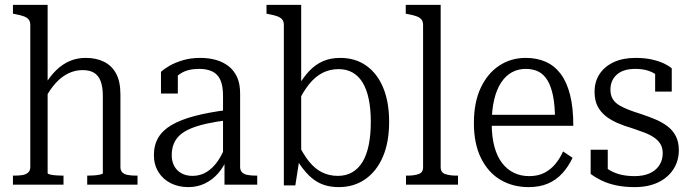

<svg xmlns="http://www.w3.org/2000/svg" viewBox="-20 -756 2829 786"><path d="M175 -736V-47Q175 -44 185.5 -41.5Q196 -39 210.5 -38Q225 -37 237 -37H240V0H33V-37H38Q58 -37 72.5 -39.5Q87 -42 95.5 -50Q104 -58 104 -72V-653Q104 -668 97.5 -676Q91 -684 78 -689Q65 -694 43 -698L33 -700V-736ZM543 0H337V-37H339Q351 -37 365.5 -38Q380 -39 390.5 -41.5Q401 -44 401 -47V-362Q401 -399 392.5 -422.5Q384 -446 366 -457.5Q348 -469 318 -469Q288 -469 260.5 -456Q233 -443 209 -417Q185 -391 165 -353L162 -406Q184 -443 209.5 -468Q235 -493 265 -506Q295 -519 331 -519Q374 -519 406 -503Q438 -487 455.5 -454.5Q473 -422 473 -369V-72Q473 -58 481 -50Q489 -42 504.5 -39.5Q520 -37 538 -37H543Z M911 -306V-264Q862 -258 824.5 -249.5Q787 -241 760 -229.5Q733 -218 716.5 -203Q700 -188 691.5 -167.5Q683 -147 683 -121Q683 -95 693.5 -76Q704 -57 723 -46.5Q742 -36 768 -36Q800 -36 826 -52Q852 -68 872.5 -98Q893 -128 906 -168L912 -112Q897 -74 873.5 -47Q850 -20 819 -5Q788 10 751 10Q711 10 679 -6Q647 -22 628.5 -52Q610 -82 610 -121Q610 -162 628 -192.5Q646 -223 683 -244.5Q720 -266 776.5 -281Q833 -296 911 -306ZM899 0V-108L893 -109V-363Q893 -405 882 -429Q871 -453 849 -463.5Q827 -474 795 -474Q749 -474 720 -455.5Q691 -437 674 -410Q672 -420 674 -428.5Q676 -437 681 -444.5Q686 -452 692.5 -457Q699 -462 708 -465V-373H639V-462Q652 -474 674.5 -487Q697 -500 729 -509.5Q761 -519 800 -519Q834 -519 863 -511Q892 -503 914.5 -486Q937 -469 950 -441.5Q963 -414 963 -373V-72Q963 -58 971.5 -50Q980 -42 995 -39.5Q1010 -37 1030 -37H1033V0Z M1367 10Q1329 10 1299.5 -1.5Q1270 -13 1245 -37.5Q1220 -62 1197 -99L1200 -169Q1221 -125 1245 -95Q1269 -65 1298.5 -50.5Q1328 -36 1363 -36Q1396 -36 1421.5 -50.5Q1447 -65 1464 -93Q1481 -121 1489.5 -162.5Q1498 -204 1498 -257Q1498 -310 1489.5 -350.5Q1481 -391 1464.5 -418Q1448 -445 1423.5 -459Q1399 -473 1366 -473Q1330 -473 1300 -457.5Q1270 -442 1245.5 -411.5Q1221 -381 1200 -337V-402Q1223 -442 1248 -467.5Q1273 -493 1303.5 -506Q1334 -519 1373 -519Q1434 -519 1479 -487.5Q1524 -456 1548.5 -397.5Q1573 -339 1573 -257Q1573 -174 1547.5 -114.5Q1522 -55 1475.5 -22.5Q1429 10 1367 10ZM1142 -653Q1142 -668 1135.5 -676Q1129 -684 1116 -689Q1103 -694 1081 -698L1071 -700V-736H1213V-120L1207 -112L1189 3H1142Z M1784 -736V-71Q1784 -50 1802.5 -43.5Q1821 -37 1850 -37H1855V0H1642V-37H1647Q1676 -37 1694 -43.5Q1712 -50 1712 -71V-653Q1712 -668 1705.5 -676Q1699 -684 1686 -689Q1673 -694 1651 -698L1641 -700V-736Z M1993 -250Q1993 -196 2004 -155.5Q2015 -115 2035.5 -88.5Q2056 -62 2084 -48.5Q2112 -35 2146 -35Q2183 -35 2209.5 -49Q2236 -63 2254.5 -86Q2273 -109 2285 -136L2324 -110Q2307 -74 2282 -46.5Q2257 -19 2223 -4.5Q2189 10 2144 10Q2079 10 2028.5 -20Q1978 -50 1949 -109Q1920 -168 1920 -252Q1920 -337 1948 -396.5Q1976 -456 2024 -487.5Q2072 -519 2132 -519Q2178 -519 2214 -503Q2250 -487 2275 -454Q2300 -421 2313.5 -368.5Q2327 -316 2327 -241H1976V-286H2274L2252 -267Q2252 -324 2244 -363.5Q2236 -403 2221 -427.5Q2206 -452 2184 -463Q2162 -474 2132 -474Q2101 -474 2075.5 -460Q2050 -446 2031.5 -418Q2013 -390 2003 -348Q1993 -306 1993 -250Z M2693 -129Q2693 -151 2683.5 -166.5Q2674 -182 2657 -193.5Q2640 -205 2617.5 -213.5Q2595 -222 2568 -231Q2537 -240 2509 -252Q2481 -264 2460 -280.5Q2439 -297 2426.5 -321Q2414 -345 2414 -380Q2414 -422 2434.5 -453Q2455 -484 2492.5 -501.5Q2530 -519 2582 -519Q2621 -519 2650.5 -512Q2680 -505 2699.5 -495.5Q2719 -486 2730 -476V-381H2662V-467Q2670 -466 2676 -462.5Q2682 -459 2685.5 -453.5Q2689 -448 2690 -441.5Q2691 -435 2690 -428Q2678 -443 2661.5 -453.5Q2645 -464 2625 -469Q2605 -474 2581 -474Q2531 -474 2505 -450.5Q2479 -427 2479 -389Q2479 -366 2488.5 -350.5Q2498 -335 2516 -324.5Q2534 -314 2556.5 -305.5Q2579 -297 2605 -289Q2635 -279 2662.5 -267.5Q2690 -256 2712 -239.5Q2734 -223 2746.5 -199Q2759 -175 2759 -141Q2759 -98 2737 -63.5Q2715 -29 2674.5 -9.5Q2634 10 2578 10Q2537 10 2503.5 3Q2470 -4 2444 -16.5Q2418 -29 2398 -44V-143H2468V-30Q2457 -37 2450.5 -44.5Q2444 -52 2441 -59.5Q2438 -67 2438 -74.5Q2438 -82 2440 -88Q2457 -70 2478 -58Q2499 -46 2524 -40.5Q2549 -35 2578 -35Q2613 -35 2638.5 -46Q2664 -57 2678.5 -78.5Q2693 -100 2693 -129Z"/></svg>

Font: Roboto Serif 28pt Condensed Light
Style: Regular
Weight: 300
Width: 3
Designer: Greg Gazdowicz
Foundry: Commercial Type
Version: Version 1.008